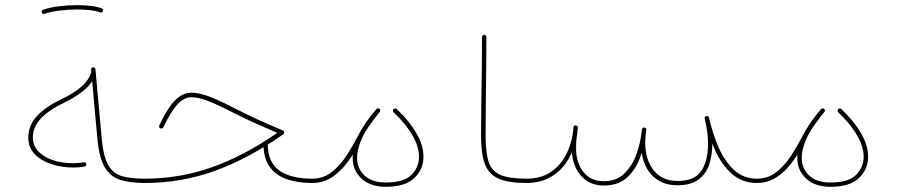

<svg xmlns="http://www.w3.org/2000/svg" viewBox="-20 -718 3478 739"><path d="M88.9 -187.5Q88.9 -151.4 112.8 -125.7Q136.7 -100.1 176.5 -86.7Q216.3 -73.2 262.7 -73.2Q273.9 -73.2 284.2 -74.2Q294.4 -75.2 305.2 -76.7Q308.6 -77.1 310.8 -79.8Q313 -82.5 312.5 -85.9Q312 -89.4 309.3 -91.6Q306.6 -93.8 303.2 -93.3Q292.5 -91.8 282.7 -90.8Q272.9 -89.8 262.7 -89.8Q194.3 -89.8 150.4 -117.2Q106.4 -144.5 106.4 -187.5Q106.4 -229 137 -261.7Q167.5 -294.4 224.1 -321.3Q269 -342.8 303.2 -370.6Q337.4 -398.4 348.1 -436Q349.1 -439.5 347.4 -442.6Q345.7 -445.8 342.3 -446.8Q338.9 -447.8 335.7 -446Q332.5 -444.3 331.5 -440.9Q322.3 -409.2 292 -383.3Q261.7 -357.4 217.3 -336.9Q159.2 -309.6 124 -273.2Q88.9 -236.8 88.9 -187.5ZM330.6 -449.7 355 -182.6Q361.8 -109.4 383.8 -73.2Q405.8 -37.1 443.6 -25.4Q481.4 -13.7 536.6 -13.7H537.1Q541 -13.7 543.2 -16.1Q545.4 -18.6 545.4 -22Q545.4 -25.9 543.2 -28.1Q541 -30.3 537.1 -30.3H536.6Q484.9 -30.3 450.4 -39.8Q416 -49.3 397 -82Q377.9 -114.7 371.6 -184.6L347.2 -451.7Q346.7 -455.1 344 -457.3Q341.3 -459.5 337.9 -459Q334.5 -458.5 332.3 -455.8Q330.1 -453.1 330.6 -449.7ZM140.6 -669.4Q141.6 -667 144.8 -665Q147.9 -663.1 151.4 -664.6Q174.3 -672.9 208.5 -677.2Q242.7 -681.6 276.9 -681.6Q279.3 -681.6 281 -682.9Q282.7 -684.1 283.9 -686Q285.2 -688 285.2 -689.9Q285.2 -693.4 282.7 -695.8Q280.3 -698.2 276.9 -698.2Q242.2 -698.2 206.5 -693.8Q170.9 -689.5 145.5 -680.2Q142.1 -679.7 140.9 -676.3Q139.6 -672.9 140.6 -669.4ZM268.6 -689.9Q268.6 -686.5 271 -684.1Q273.4 -681.6 276.9 -681.6Q304.2 -681.6 327.9 -678.7Q351.6 -675.8 365.2 -670.4Q367.7 -669.4 369.9 -669.9Q372.1 -670.4 373.8 -672.1Q375.5 -673.8 376 -675.3Q377.4 -678.7 375.7 -681.9Q374 -685.1 371.1 -686Q354.5 -692.4 329.6 -695.3Q304.7 -698.2 276.9 -698.2Q273.4 -698.2 271 -695.8Q268.6 -693.4 268.6 -689.9Z M716.3 -361.3Q692.4 -361.3 671.6 -346.9Q650.9 -332.5 631.6 -304.4Q612.3 -276.4 593.3 -235.4Q591.3 -231.9 592.8 -228.8Q594.2 -225.6 597.2 -224.1Q599.6 -223.1 602.1 -223.4Q604.5 -223.6 606.2 -225.1Q607.9 -226.6 608.9 -228.5Q637.7 -289.1 663.1 -316.4Q688.5 -343.8 716.3 -343.8Q744.1 -343.8 783.9 -328.1Q823.7 -312.5 881.8 -282.2Q916 -264.6 956.8 -246.3Q997.6 -228 1046.9 -206.5Q919.9 -118.2 795.7 -74.2Q671.4 -30.3 537.1 -30.3Q533.7 -30.3 531 -28.1Q528.3 -25.9 528.3 -22Q528.3 -18.6 531 -16.1Q533.7 -13.7 537.1 -13.7Q678.7 -13.7 808.1 -60.8Q937.5 -107.9 1069.8 -200.7Q1073.7 -203.6 1073.7 -208Q1073.7 -210.4 1072.5 -212.6Q1071.3 -214.8 1068.8 -215.8Q1014.2 -238.8 970 -259Q925.8 -279.3 889.6 -297.9Q831.5 -328.1 790 -344.7Q748.5 -361.3 716.3 -361.3ZM994.1 -164.6Q994.1 -110.8 1016.8 -77.6Q1039.6 -44.4 1081.8 -29.1Q1124 -13.7 1181.6 -13.7H1182.1Q1186 -13.7 1188.2 -16.1Q1190.4 -18.6 1190.4 -22Q1190.4 -25.9 1188.2 -28.1Q1186 -30.3 1182.1 -30.3H1181.6Q1099.6 -30.3 1055.2 -61.5Q1010.7 -92.8 1010.7 -164.6Q1010.7 -168.5 1008.5 -170.7Q1006.3 -172.9 1002.4 -172.9Q999 -172.9 996.6 -170.7Q994.1 -168.5 994.1 -164.6Z M1173.8 -22Q1173.8 -18.6 1176.3 -16.1Q1178.7 -13.7 1182.1 -13.7Q1218.8 -13.7 1247.8 -30Q1276.9 -46.4 1300 -72.5Q1323.2 -98.6 1341.3 -128.9Q1359.4 -159.2 1373.5 -187.5Q1386.2 -212.9 1405.8 -240.2Q1425.3 -267.6 1441.4 -287.1Q1443.8 -289.6 1443.4 -293.2Q1442.9 -296.9 1440.4 -298.8Q1438 -301.3 1434.6 -300.8Q1431.2 -300.3 1428.7 -297.9Q1412.1 -277.8 1392.1 -250.2Q1372.1 -222.7 1357.9 -195.3Q1338.4 -157.2 1313.7 -119.1Q1289.1 -81.1 1256.8 -55.7Q1224.6 -30.3 1182.1 -30.3Q1178.7 -30.3 1176.3 -28.1Q1173.8 -25.9 1173.8 -22ZM1337.4 -110.4Q1337.4 -62 1371.6 -30.5Q1405.8 1 1464.8 1Q1539.1 1 1574.5 -32.5Q1609.9 -65.9 1609.9 -115.2Q1609.9 -157.7 1583.3 -204.3Q1556.6 -251 1506.8 -298.3Q1504.4 -300.8 1500.7 -300.5Q1497.1 -300.3 1494.6 -297.9Q1492.2 -295.4 1492.4 -291.7Q1492.7 -288.1 1495.1 -285.6Q1543.5 -239.7 1568.1 -196Q1592.8 -152.3 1592.8 -115.2Q1592.8 -74.7 1564 -45.2Q1535.2 -15.6 1464.8 -15.6Q1411.1 -15.6 1382.8 -42.7Q1354.5 -69.8 1354.5 -110.4Q1354.5 -146.5 1375.7 -191.2Q1397 -235.8 1441.4 -287.1Q1443.8 -289.6 1443.6 -293.2Q1443.4 -296.9 1440.9 -298.8Q1438.5 -301.3 1434.8 -300.8Q1431.2 -300.3 1428.7 -297.9Q1382.8 -245.1 1360.1 -198Q1337.4 -150.9 1337.4 -110.4Z M1831.5 -194.3Q1831.5 -127.4 1845.9 -87.6Q1860.4 -47.9 1898.2 -30.8Q1936 -13.7 2005.9 -13.7H2006.3Q2010.3 -13.7 2012.5 -16.1Q2014.6 -18.6 2014.6 -22Q2014.6 -25.9 2012.5 -28.1Q2010.3 -30.3 2006.3 -30.3H2005.9Q1939 -30.3 1905.3 -45.2Q1871.6 -60.1 1860.4 -95.9Q1849.1 -131.8 1849.1 -194.3Q1849.1 -252 1849.9 -316.9Q1850.6 -381.8 1851.3 -448.2Q1852.1 -514.6 1852.1 -575.7Q1852.1 -579.6 1849.9 -581.8Q1847.7 -584 1843.8 -584Q1840.3 -584 1837.9 -581.8Q1835.4 -579.6 1835.4 -575.7Q1835.4 -515.1 1834.5 -448.5Q1833.5 -381.8 1832.5 -316.7Q1831.5 -251.5 1831.5 -194.3Z M1998 -22Q1998 -18.6 2000.5 -16.1Q2002.9 -13.7 2006.3 -13.7Q2051.8 -13.7 2087.2 -30.3Q2122.6 -46.9 2147.2 -76.2Q2171.9 -105.5 2186.3 -144Q2200.7 -182.6 2204.1 -226.6Q2204.1 -230.5 2201.7 -232.7Q2199.2 -234.9 2196.3 -235.4Q2193.4 -235.8 2190.7 -233.9Q2188 -231.9 2187.5 -227.5Q2183.1 -172.9 2161.4 -127.9Q2139.6 -83 2101.1 -56.6Q2062.5 -30.3 2006.3 -30.3Q2002.9 -30.3 2000.5 -28.1Q1998 -25.9 1998 -22ZM2180.7 -145Q2180.7 -106 2195.3 -73.7Q2210 -41.5 2237.8 -22.7Q2265.6 -3.9 2304.7 -3.9Q2358.9 -3.9 2392.8 -34.2Q2426.8 -64.5 2444.3 -113.5Q2461.9 -162.6 2467.3 -217.8Q2467.8 -222.2 2465.3 -224.4Q2462.9 -226.6 2460 -227.1Q2456.5 -227.5 2453.9 -225.6Q2451.2 -223.6 2450.7 -219.7Q2445.8 -168 2429 -122.6Q2412.1 -77.1 2381.6 -48.8Q2351.1 -20.5 2304.7 -20.5Q2253.4 -20.5 2225.3 -56.4Q2197.3 -92.3 2197.3 -145Q2197.3 -166.5 2198.7 -182.1Q2200.2 -197.8 2204.1 -225.6Q2204.1 -230 2201.7 -232.4Q2199.2 -234.9 2196.3 -235.4Q2193.4 -235.8 2190.7 -234.1Q2188 -232.4 2187.5 -228.5Q2183.6 -200.7 2182.1 -183.8Q2180.7 -167 2180.7 -145ZM2446.8 -169.4Q2446.8 -121.1 2462.9 -84Q2479 -46.9 2510.5 -25.9Q2542 -4.9 2587.9 -4.9Q2636.2 -4.9 2665.5 -24.9Q2694.8 -44.9 2708.3 -81.1Q2721.7 -117.2 2721.7 -165.5Q2721.7 -180.7 2720.5 -196.5Q2719.2 -212.4 2716.3 -229.7Q2713.4 -247.1 2709 -265.1Q2708 -269.5 2704.6 -270.8Q2701.2 -272 2697.8 -271Q2694.8 -270.5 2693.1 -267.8Q2691.4 -265.1 2692.4 -261.2Q2699.2 -234.4 2702.1 -210.4Q2705.1 -186.5 2705.1 -165.5Q2705.1 -98.6 2679.2 -60.1Q2653.3 -21.5 2587.9 -21.5Q2528.8 -21.5 2496.1 -62.3Q2463.4 -103 2463.4 -169.4Q2463.4 -190.4 2467.3 -217.8Q2468.3 -221.7 2465.8 -224.1Q2463.4 -226.6 2460 -227.1Q2456.5 -227.5 2453.9 -225.6Q2451.2 -223.6 2450.7 -219.7Q2446.8 -190.9 2446.8 -169.4ZM2692.4 -261.2Q2706.1 -199.2 2731.2 -142.3Q2756.3 -85.4 2796.1 -49.6Q2835.9 -13.7 2893.1 -13.7H2893.6Q2897.5 -13.7 2899.7 -16.1Q2901.9 -18.6 2901.9 -22Q2901.9 -25.9 2899.7 -28.1Q2897.5 -30.3 2893.6 -30.3H2893.1Q2841.3 -30.3 2804.9 -64.2Q2768.6 -98.1 2745.4 -151.9Q2722.2 -205.6 2709 -265.1Q2708 -269 2704.6 -270.5Q2701.2 -272 2697.8 -271Q2694.8 -270.5 2693.4 -267.8Q2691.9 -265.1 2692.4 -261.2Z M2885.3 -22Q2885.3 -18.6 2887.7 -16.1Q2890.1 -13.7 2893.6 -13.7Q2930.2 -13.7 2959.2 -30Q2988.3 -46.4 3011.5 -72.5Q3034.7 -98.6 3052.7 -128.9Q3070.8 -159.2 3085 -187.5Q3097.7 -212.9 3117.2 -240.2Q3136.7 -267.6 3152.8 -287.1Q3155.3 -289.6 3154.8 -293.2Q3154.3 -296.9 3151.9 -298.8Q3149.4 -301.3 3146 -300.8Q3142.6 -300.3 3140.1 -297.9Q3123.5 -277.8 3103.5 -250.2Q3083.5 -222.7 3069.3 -195.3Q3049.8 -157.2 3025.1 -119.1Q3000.5 -81.1 2968.3 -55.7Q2936 -30.3 2893.6 -30.3Q2890.1 -30.3 2887.7 -28.1Q2885.3 -25.9 2885.3 -22ZM3048.8 -110.4Q3048.8 -62 3083 -30.5Q3117.2 1 3176.3 1Q3250.5 1 3285.9 -32.5Q3321.3 -65.9 3321.3 -115.2Q3321.3 -157.7 3294.7 -204.3Q3268.1 -251 3218.3 -298.3Q3215.8 -300.8 3212.2 -300.5Q3208.5 -300.3 3206.1 -297.9Q3203.6 -295.4 3203.9 -291.7Q3204.1 -288.1 3206.5 -285.6Q3254.9 -239.7 3279.5 -196Q3304.2 -152.3 3304.2 -115.2Q3304.2 -74.7 3275.4 -45.2Q3246.6 -15.6 3176.3 -15.6Q3122.6 -15.6 3094.2 -42.7Q3065.9 -69.8 3065.9 -110.4Q3065.9 -146.5 3087.2 -191.2Q3108.4 -235.8 3152.8 -287.1Q3155.3 -289.6 3155 -293.2Q3154.8 -296.9 3152.3 -298.8Q3149.9 -301.3 3146.2 -300.8Q3142.6 -300.3 3140.1 -297.9Q3094.2 -245.1 3071.5 -198Q3048.8 -150.9 3048.8 -110.4Z"/></svg>

Font: Mikhak VF
Style: Regular
Weight: 100
Designer: Amin Abedi
Version: Version 3.001